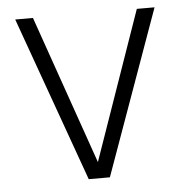

<svg xmlns="http://www.w3.org/2000/svg" viewBox="-44 -572 589 615"><g transform="rotate(-5 250.5 -265.0)"><path d="M285 0H217L27 -530H84L251 -52L418 -530H475Z"/></g></svg>

Font: Tanohe Sans Light
Style: Regular
Weight: 300
Designer: Village Type and Design LLC & Cristiano Sobral
Foundry: Cooper Hewitt Smithsonian Design Museum
Version: Version 1.00;September 29, 2021;FontCreator 13.0.0.2655 64-b